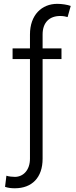

<svg xmlns="http://www.w3.org/2000/svg" viewBox="-20 -780 397 1004"><path d="M301.5 -527H202.8V-599.8C202.8 -663 239 -696.4 294.7 -696.4C310.7 -696.4 322.8 -693.9 333.5 -690.7L349.8 -748.9C333.1 -755.3 303.3 -759.9 279.5 -759.9C198.5 -759.9 136.7 -702.1 136.7 -599.8V-527H45.8V-471.2H136.7V50.1C136.7 109.4 101.6 144.9 57.9 144.9C47.6 144.9 24.1 143.1 13.5 138.8L6.4 197.1C23.4 202.8 39.1 204.5 57.9 204.5C146.7 204.5 202.8 148.8 202.8 50.1V-471.2H301.5Z"/></svg>

Font: Karasuma Gothic
Style: Light
Weight: 300
Designer: Rasmus Andersson / Ryoko Nishizuka
Foundry: rsms
Version: Version 1.00